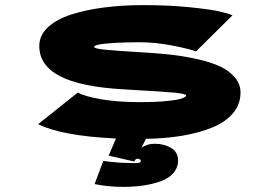

<svg xmlns="http://www.w3.org/2000/svg" viewBox="-20 -532 1090 750"><path d="M505 99 507 93.5Q505 96.5 505 99L404.5 76L433 9Q221 -1 129 -47L284 -170.5Q312 -155 376.5 -144Q441 -133 525 -133Q589.5 -133 632.8 -137.5Q676 -142 691.5 -147.8Q707 -153.5 707 -159Q707 -165.5 664.5 -169.8Q622 -174 462.5 -183Q295 -192.5 214.2 -234.5Q133.5 -276.5 133.5 -352.5Q133.5 -394 167.2 -425.5Q201 -457 259 -475.5Q317 -494 388 -503Q459 -512 540 -512Q639 -512 720.2 -503.8Q801.5 -495.5 837 -487.5Q872.5 -479.5 888 -472L745.5 -331Q728 -339 658.5 -353Q589 -367 527.5 -367Q466 -367 423.8 -364.2Q381.5 -361.5 364.5 -357.5Q347.5 -353.5 347.5 -349Q347.5 -342.5 386.8 -338.2Q426 -334 551 -326.5Q609.5 -323 657.5 -317.2Q705.5 -311.5 756 -299.8Q806.5 -288 841 -271.8Q875.5 -255.5 897.5 -229.5Q919.5 -203.5 919.5 -170.5Q919.5 -125 890.5 -90.2Q861.5 -55.5 809.8 -34.2Q758 -13 693 -2Q628 9 550 10.5L532.5 45Q555 29.5 583.5 29.5Q620.5 29.5 648 45.5Q675.5 61.5 675.5 95Q675.5 123 657.5 143.8Q639.5 164.5 608.5 175.8Q577.5 187 540.8 192.5Q504 198 461.5 198Q402.5 198 349.5 187L383.5 96.5Q442 104.5 480 104.5Q485.5 104.5 492.8 104.8Q500 105 504.2 105Q508.5 105 513.2 105Q518 105 520.8 104.5Q523.5 104 525.8 103Q528 102 529 100.5Q530 99 530 96.5Q530 88 514.5 88Q512.5 88 508.5 92Z"/></svg>

Font: League Mono Extended ExtraBold
Style: Regular
Weight: 800
Width: 9
Designer: Tyler Finck
Foundry: The League of Moveable Type / Tyler Finck
Version: Version 2.210